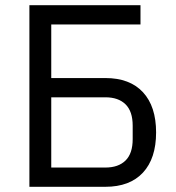

<svg xmlns="http://www.w3.org/2000/svg" viewBox="-20 -718 676 738"><path d="M93 -698H520V-624H177V-418H385Q479 -418 529.5 -363.5Q580 -309 580 -209Q580 -109 529.5 -54.5Q479 0 385 0H93ZM385 -74Q435 -74 462.5 -101Q490 -128 490 -183V-235Q490 -290 462.5 -317Q435 -344 385 -344H177V-74Z"/></svg>

Font: IBM Plex Sans
Style: Regular
Weight: 400
Designer: Mike Abbink, Paul van der Laan, Pieter van Rosmalen
Foundry: Bold Monday
Version: Version 3.005